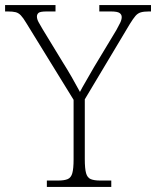

<svg xmlns="http://www.w3.org/2000/svg" viewBox="-30 -734 613 754"><path d="M154 0V-25H198Q222 -25 235.5 -30.5Q249 -36 254 -54Q259 -72 259 -108V-342L73 -644Q61 -664 52 -673.5Q43 -683 32 -686Q21 -689 0 -689H-10V-714H188V-689H154Q128 -689 121.5 -683.5Q115 -678 115 -669Q115 -659 121.5 -647Q128 -635 137 -620L215 -492Q234 -462 251.5 -431.5Q269 -401 284 -373Q292 -389 306.5 -413.5Q321 -438 339 -470L427 -616Q436 -632 442 -644.5Q448 -657 448 -667Q448 -677 439.5 -683Q431 -689 405 -689H360V-714H563V-689H555Q535 -689 523 -685.5Q511 -682 502 -671.5Q493 -661 480 -640L303 -344V-109Q303 -72 308 -54Q313 -36 326.5 -30.5Q340 -25 364 -25H407V0Z"/></svg>

Font: Noto Serif Tamil ExtraLight
Style: Regular
Weight: 200
Designer: Indian Type Foundry, Tom Grace, and the Monotype Design Team
Foundry: Monotype Imaging Inc.
Version: Version 2.004; ttfautohint (v1.8.4.7-5d5b)